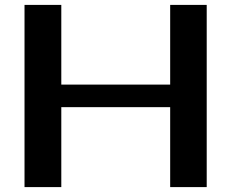

<svg xmlns="http://www.w3.org/2000/svg" viewBox="-20 -763 943 783"><path d="M80 0V-743H230V-418H674V-743H823V0H674V-326H230V0Z"/></svg>

Font: Aneo
Style: Bold
Weight: 700
Designer: Anastasios Pappas
Foundry: Anastasios Pappas
Version: Version 1.000